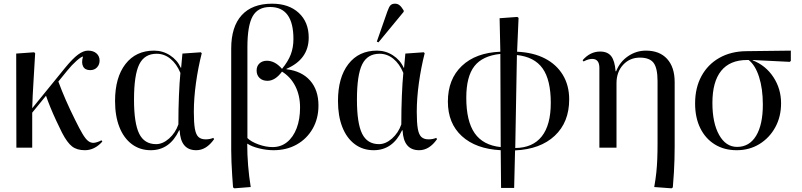

<svg xmlns="http://www.w3.org/2000/svg" viewBox="-20 -802 4356 1043"><path d="M441 14Q398 14 371.5 -6.5Q345 -27 317 -81Q302 -111 285 -147.5Q268 -184 253.5 -219.5Q239 -255 230 -282L155 -190V0H69L68 -511L165 -518L171 -513Q167 -438 162 -360Q157 -282 155 -214L334 -434Q375 -484 404 -505.5Q433 -527 458 -527Q487 -527 504 -512Q521 -497 521 -473Q521 -451 507 -436Q493 -421 470 -421Q442 -421 431.5 -441Q421 -461 431 -495Q421 -494 395.5 -471.5Q370 -449 345 -418L297 -359Q315 -310 337.5 -258.5Q360 -207 388 -151Q412 -102 428.5 -74.5Q445 -47 458.5 -36.5Q472 -26 487 -26Q495 -26 508 -30Q521 -34 531 -40L536 -33Q494 14 441 14Z M799 14Q740 14 696 -19Q652 -52 628.5 -112Q605 -172 605 -253Q605 -381 661.5 -454Q718 -527 817 -527Q864 -527 903.5 -501.5Q943 -476 962 -434H964L971 -511L1071 -518L1076 -513Q1056 -434 1044.5 -351Q1033 -268 1033 -194Q1033 -136 1038.5 -103.5Q1044 -71 1058 -58Q1072 -45 1097 -45Q1120 -45 1139 -53L1143 -46Q1101 14 1046 14Q961 14 956 -94H953Q902 14 799 14ZM828 -19Q864 -19 898.5 -49.5Q933 -80 949 -126Q949 -208 952 -281Q955 -354 960 -406Q939 -456 905.5 -483Q872 -510 831 -510Q765 -510 736.5 -452.5Q708 -395 708 -261Q708 -133 736 -76Q764 -19 828 -19Z M1253 221 1246 216Q1244 190 1241.5 153.5Q1239 117 1237.5 79Q1236 41 1236 13V-538Q1236 -657 1293 -719.5Q1350 -782 1458 -782Q1549 -782 1603 -732Q1657 -682 1657 -598Q1657 -480 1536 -428V-426Q1619 -416 1664.5 -364.5Q1710 -313 1710 -229Q1710 -158 1678.5 -103Q1647 -48 1592 -17Q1537 14 1466 14Q1428 14 1387.5 4Q1347 -6 1325 -21H1323Q1323 96 1342 214ZM1461 -3Q1506 -3 1539.5 -30Q1573 -57 1591.5 -105.5Q1610 -154 1610 -218Q1610 -283 1584.5 -333.5Q1559 -384 1512 -413Q1475 -363 1433 -363Q1406 -363 1390 -378.5Q1374 -394 1374 -419Q1374 -443 1389.5 -457.5Q1405 -472 1430 -472Q1474 -472 1512 -428Q1545 -468 1559.5 -506Q1574 -544 1574 -590Q1574 -764 1447 -764Q1381 -764 1352.5 -713.5Q1324 -663 1324 -546V-52Q1344 -32 1384 -17.5Q1424 -3 1461 -3Z M2010 14Q1951 14 1907 -19Q1863 -52 1839.5 -112Q1816 -172 1816 -253Q1816 -381 1872.5 -454Q1929 -527 2028 -527Q2075 -527 2114.5 -501.5Q2154 -476 2173 -434H2175L2182 -511L2282 -518L2287 -513Q2267 -434 2255.5 -351Q2244 -268 2244 -194Q2244 -136 2249.5 -103.5Q2255 -71 2269 -58Q2283 -45 2308 -45Q2331 -45 2350 -53L2354 -46Q2312 14 2257 14Q2172 14 2167 -94H2164Q2113 14 2010 14ZM2039 -19Q2075 -19 2109.5 -49.5Q2144 -80 2160 -126Q2160 -208 2163 -281Q2166 -354 2171 -406Q2150 -456 2116.5 -483Q2083 -510 2042 -510Q1976 -510 1947.5 -452.5Q1919 -395 1919 -261Q1919 -133 1947 -76Q1975 -19 2039 -19ZM2036 -572 2027 -576 2084 -739Q2093 -765 2101.5 -773.5Q2110 -782 2126 -782Q2140 -782 2150.5 -773.5Q2161 -765 2173 -745V-738Z M2702 219 2700 14Q2565 7 2489 -62.5Q2413 -132 2413 -250Q2413 -372 2489 -444Q2565 -516 2698 -521L2694 -703L2790 -710L2797 -705L2789 -521Q2877 -517 2940 -484.5Q3003 -452 3037.5 -395Q3072 -338 3072 -262Q3072 -138 2993.5 -64.5Q2915 9 2778 15L2773 219ZM2700 -3 2698 -509Q2601 -499 2557 -442.5Q2513 -386 2513 -271Q2513 -144 2558.5 -78.5Q2604 -13 2700 -3ZM2779 2Q2874 1 2923 -61Q2972 -123 2972 -243Q2972 -368 2927.5 -430.5Q2883 -493 2788 -503Z M3628 221 3534 214Q3542 168 3545.5 133.5Q3549 99 3550.5 62Q3552 25 3552 -26V-361Q3552 -432 3530.5 -460.5Q3509 -489 3456 -489Q3401 -489 3365 -450Q3329 -411 3329 -350V0H3236V-433Q3236 -482 3197 -482Q3176 -482 3150 -468L3145 -475Q3186 -522 3240 -522Q3281 -522 3300.5 -496.5Q3320 -471 3324 -415H3327Q3347 -466 3391.5 -496.5Q3436 -527 3489 -527Q3563 -527 3604 -482Q3645 -437 3645 -356V-7Q3645 30 3644 63.5Q3643 97 3641 133.5Q3639 170 3635 216Z M3982 14Q3914 14 3863 -17.5Q3812 -49 3784 -106Q3756 -163 3756 -240Q3756 -325 3790.5 -388.5Q3825 -452 3887.5 -487.5Q3950 -523 4033 -524L4276 -527V-471L4270 -466L4069 -476V-474Q4139 -447 4181 -383.5Q4223 -320 4223 -241Q4223 -168 4191.5 -110.5Q4160 -53 4105.5 -19.5Q4051 14 3982 14ZM3984 -4Q4051 -4 4087.5 -64.5Q4124 -125 4124 -234Q4124 -320 4103.5 -384Q4083 -448 4047 -476H4038Q3945 -476 3897.5 -417Q3850 -358 3850 -243Q3850 -134 3886.5 -69Q3923 -4 3984 -4Z"/></svg>

Font: Display Regular
Style: Regular
Weight: 400
Designer: Latin by Veronika Burian and Jose Scaglione. Greek by Irene Vlachou. Cyrillic by Vera Evstafieva.
Foundry: TypeTogether
Version: Version 3.002